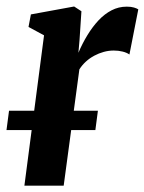

<svg xmlns="http://www.w3.org/2000/svg" viewBox="-36 -586 456 606"><path d="M41 0 103 -474.5 54 -501 61.5 -540.5 198 -565.5 221 -550.5 215 -459.5 211.5 -419.5Q224 -449 240 -475.2Q256 -501.5 275 -521.8Q294 -542 316.2 -553.5Q338.5 -565 364 -565Q378 -565 387 -562.2Q396 -559.5 400.5 -556.5L372.5 -414Q364 -420 351 -423.2Q338 -426.5 323 -426.5Q307 -426.5 291.5 -422.2Q276 -418 261.5 -410.2Q247 -402.5 235 -391.5Q223 -380.5 214.5 -367L165 0ZM273 -236.5 265 -175.5H-15.5L-7.5 -236.5Z"/></svg>

Font: Merriweather 24pt SemiCondensed
Style: Bold Italic
Weight: 700
Width: 4
Italic angle: -7.8°
Designer: Eben Sorkin
Foundry: Eben Sorkin
Version: Version 2.101